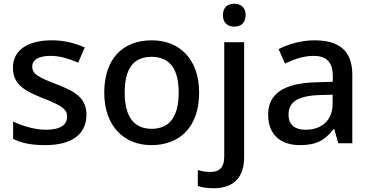

<svg xmlns="http://www.w3.org/2000/svg" viewBox="-20 -830 1979 1024"><path d="M441 -218C441 -307 382 -342 283 -380C182 -419 152 -436 152 -475C152 -511 186 -532 250 -532C301 -532 350 -516 397 -496L432 -577C377 -601 321 -615 255 -615C131 -615 49 -564 49 -470C49 -381 107 -347 210 -306C316 -265 338 -244 338 -208C338 -166 305 -138 225 -138C165 -138 97 -159 50 -182V-89C95 -67 146 -56 222 -56C360 -56 441 -112 441 -218Z M1042 -336C1042 -515 937 -615 790 -615C633 -615 536 -515 536 -336C536 -157 642 -56 787 -56C943 -56 1042 -157 1042 -336ZM645 -336C645 -458 688 -527 788 -527C889 -527 933 -458 933 -336C933 -215 889 -143 789 -143C689 -143 645 -215 645 -336Z M1169 -749C1169 -706 1196 -688 1230 -688C1262 -688 1290 -706 1290 -749C1290 -793 1262 -810 1230 -810C1196 -810 1169 -793 1169 -749ZM1119 174C1234 174 1282 108 1282 8V-605H1176V3C1176 69 1145 87 1103 87C1076 87 1057 83 1035 77V162C1055 169 1085 174 1119 174Z M1657 -615C1585 -615 1517 -594 1466 -568L1500 -491C1546 -513 1597 -532 1652 -532C1717 -532 1755 -503 1755 -424V-394L1663 -391C1492 -386 1410 -329 1410 -219C1410 -107 1482 -56 1579 -56C1669 -56 1712 -82 1759 -141H1763L1784 -66H1859V-431C1859 -557 1792 -615 1657 -615ZM1682 -323 1754 -325V-278C1754 -184 1692 -138 1609 -138C1556 -138 1519 -162 1519 -218C1519 -281 1559 -318 1682 -323Z"/></svg>

Font: Noto Sans Malayalam UI Medium
Style: Regular
Weight: 500
Designer: Jelle Bosma - Monotype Design Team
Foundry: Monotype Imaging Inc.
Version: Version 2.104